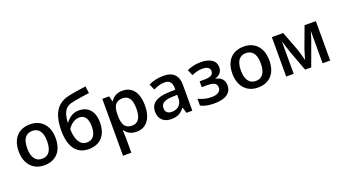

<svg xmlns="http://www.w3.org/2000/svg" viewBox="-67 -1502 4463 2477"><g transform="rotate(-20 2164.5 -263.0)"><path d="M49.3 -271.5Q49.3 -359.4 79.8 -422.1Q110.4 -484.9 167.7 -518.1Q225.1 -551.3 304.7 -551.3Q382.3 -551.3 439.2 -517.1Q496.1 -482.9 526.6 -419.7Q557.1 -356.4 557.1 -271.5Q557.1 -183.6 526.9 -120.4Q496.6 -57.1 439 -23.7Q381.3 9.8 301.8 9.8Q224.1 9.8 167 -25.4Q109.9 -60.5 79.6 -124.3Q49.3 -188 49.3 -271.5ZM404.3 -127.4Q439.9 -175.3 439.9 -271.5Q439.9 -370.6 401.4 -418.5Q366.7 -461.9 302.7 -461.9Q246.6 -461.9 212.4 -426.8Q166.5 -379.4 166.5 -271.5Q166.5 -179.2 202.1 -129.4Q235.8 -79.6 303.7 -79.6Q370.1 -79.6 404.3 -127.4Z M657.7 -333Q657.7 -514.6 723.1 -610.8Q779.8 -695.3 893.6 -723.6Q914.6 -728.5 958 -736.6Q1001.5 -744.6 1042.5 -750.5L1146 -765.6L1159.2 -669.9L1132.8 -666.5L1082.5 -659.7Q933.1 -637.7 893.6 -625Q834 -605.5 805.7 -553.7Q777.3 -502 772 -405.3H777.3Q851.1 -504.4 957.5 -504.4Q1022.9 -504.4 1069.1 -476.6Q1115.2 -448.7 1139.4 -395Q1163.6 -341.3 1163.6 -264.6Q1163.6 -179.2 1133.8 -117.4Q1104 -55.7 1047.4 -22.9Q990.7 9.8 912.1 9.8Q831.5 9.8 774.7 -28.8Q717.8 -67.4 687.7 -144.3Q657.7 -221.2 657.7 -333ZM1046.4 -253.4Q1046.4 -334.5 1017.1 -376Q987.8 -417.5 932.1 -417.5Q887.2 -417.5 844 -388.7Q800.8 -359.9 773.4 -314.5Q773.4 -260.3 783.7 -215.1Q793.9 -169.9 814 -138.7Q851.1 -79.6 918.5 -79.6Q980.5 -79.6 1013.4 -124Q1046.4 -168.5 1046.4 -253.4Z M1295.4 -541H1389.6L1407.2 -467.8H1412.6Q1466.8 -551.3 1574.7 -551.3Q1641.1 -551.3 1688 -518.6Q1734.9 -485.8 1759.3 -422.9Q1783.7 -359.9 1783.7 -271Q1783.7 -184.1 1758.1 -120.8Q1732.4 -57.6 1684.3 -23.9Q1636.2 9.8 1571.3 9.8Q1518.1 9.8 1479 -9Q1439.9 -27.8 1409.7 -69.3H1404.3Q1409.7 -4.9 1409.7 28.8V240.2H1295.4ZM1666 -271Q1666 -366.7 1635.7 -412.6Q1605.5 -458.5 1542 -458.5Q1473.1 -458.5 1441.4 -416.5Q1409.7 -374.5 1409.7 -286.1V-271Q1409.7 -204.1 1423.6 -163.3Q1437.5 -122.6 1466.3 -103.5Q1495.1 -84.5 1542 -84.5Q1603 -84.5 1634.5 -131.6Q1666 -178.7 1666 -271Z M2253.9 0 2230.5 -79.1H2226.6Q2188 -29.8 2146.7 -10Q2105.5 9.8 2044.4 9.8Q1992.7 9.8 1955.3 -9.8Q1918 -29.3 1897.9 -66.2Q1877.9 -103 1877.9 -153.8Q1877.9 -235.8 1940.7 -279.3Q2003.4 -322.8 2124.5 -326.7L2221.2 -329.6V-352.1Q2221.2 -409.2 2196.5 -437.5Q2171.9 -465.8 2120.6 -465.8Q2053.2 -465.8 1966.8 -424.8L1931.6 -505.4Q2023.4 -550.8 2137.7 -550.8Q2234.4 -550.8 2284.4 -501.7Q2334.5 -452.6 2334.5 -357.4V0ZM2220.7 -211.4V-259.3L2150.4 -256.3Q2068.8 -252.9 2032.2 -229Q1995.6 -205.1 1995.6 -155.8Q1995.6 -117.7 2018.3 -96.9Q2041 -76.2 2083.5 -76.2Q2124.5 -76.2 2155.5 -92.5Q2186.5 -108.9 2203.6 -139.6Q2220.7 -170.4 2220.7 -211.4Z M2449.7 -27.8V-121.6Q2497.6 -99.1 2540.3 -89.4Q2583 -79.6 2630.4 -79.6Q2690.4 -79.6 2724.1 -101.6Q2757.8 -123.5 2757.8 -164.6Q2757.8 -215.3 2710.4 -232.9Q2681.6 -243.7 2625.5 -243.7H2552.2V-323.7H2615.2Q2676.8 -323.7 2708 -339.4Q2742.2 -356.9 2742.2 -396Q2742.2 -429.7 2716.1 -447.3Q2689.9 -464.8 2639.6 -464.8Q2603 -464.8 2568.1 -456.3Q2533.2 -447.8 2493.7 -430.2L2458.5 -511.2Q2507.8 -532.2 2552.5 -541.7Q2597.2 -551.3 2644.5 -551.3Q2745.6 -551.3 2799.3 -514.2Q2853 -477.1 2853 -408.7Q2853 -363.3 2827.6 -332.5Q2802.2 -301.8 2755.9 -289.6V-285.6Q2814 -274.4 2843.8 -240.5Q2873.5 -206.5 2873.5 -152.8Q2873.5 -74.2 2812.3 -32.2Q2751 9.8 2635.7 9.8Q2579.1 9.8 2534.2 0.7Q2489.3 -8.3 2449.7 -27.8Z M2982.9 -271.5Q2982.9 -359.4 3013.4 -422.1Q3043.9 -484.9 3101.3 -518.1Q3158.7 -551.3 3238.3 -551.3Q3315.9 -551.3 3372.8 -517.1Q3429.7 -482.9 3460.2 -419.7Q3490.7 -356.4 3490.7 -271.5Q3490.7 -183.6 3460.4 -120.4Q3430.2 -57.1 3372.6 -23.7Q3314.9 9.8 3235.4 9.8Q3157.7 9.8 3100.6 -25.4Q3043.5 -60.5 3013.2 -124.3Q2982.9 -188 2982.9 -271.5ZM3337.9 -127.4Q3373.5 -175.3 3373.5 -271.5Q3373.5 -370.6 3335 -418.5Q3300.3 -461.9 3236.3 -461.9Q3180.2 -461.9 3146 -426.8Q3100.1 -379.4 3100.1 -271.5Q3100.1 -179.2 3135.7 -129.4Q3169.4 -79.6 3237.3 -79.6Q3303.7 -79.6 3337.9 -127.4Z M3623 -541H3778.8L3880.9 -271.5Q3891.1 -241.2 3905.3 -191.9Q3919.4 -142.6 3924.8 -117.7Q3948.7 -203.6 3965.8 -253.9L4072.3 -541H4227.1V0H4123V-350.1V-444.8Q4112.8 -407.2 4094.7 -350.6Q4030.8 -177.7 3966.8 0H3883.3L3777.8 -282.2Q3746.6 -378.9 3726.1 -445.8V-339.8V0H3623Z"/></g></svg>

Font: Viking Open Sans Light
Style: Bold
Weight: 600
Foundry: Ascender Corporation
Version: Version 2.001